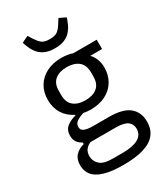

<svg xmlns="http://www.w3.org/2000/svg" viewBox="-231 -839 992 1147"><g transform="rotate(-30 265.5 -265.5)"><path d="M520 57Q520 110 492 144.5Q464 179 408.5 195.5Q353 212 270 212Q190 212 139.5 197Q89 182 66 153.5Q43 125 43 85Q43 43 65 19Q87 -5 125 -15V-26Q103 -37 91 -54.5Q79 -72 79 -98Q79 -137 104 -157.5Q129 -178 168 -188V-192Q122 -214 96.5 -255Q71 -296 71 -350Q71 -403 95 -443Q119 -483 163 -505.5Q207 -528 265 -528Q286 -528 306 -525Q326 -522 343 -516H504V-452H424V-450Q438 -437 449.5 -410.5Q461 -384 461 -350Q461 -298 437 -257.5Q413 -217 369 -194.5Q325 -172 266 -172Q253 -172 240 -173.5Q227 -175 216 -177Q191 -170 169.5 -156.5Q148 -143 148 -119Q148 -96 170 -88Q192 -80 227 -80H337Q433 -80 476.5 -43.5Q520 -7 520 57ZM266 -236Q317 -236 347 -260.5Q377 -285 377 -336V-364Q377 -415 347 -439.5Q317 -464 266 -464Q215 -464 185 -439.5Q155 -415 155 -364V-336Q155 -285 185 -260.5Q215 -236 266 -236ZM445 63Q445 32 421.5 13.5Q398 -5 338 -5H166Q141 6 129.5 23.5Q118 41 118 65Q118 99 143.5 123Q169 147 230 147H304Q371 147 408 126Q445 105 445 63ZM264 -596Q224 -596 197.5 -607.5Q171 -619 154.5 -638Q138 -657 128.5 -678.5Q119 -700 112 -721L157 -743L178 -710Q192 -688 209 -673.5Q226 -659 264 -659Q302 -659 319.5 -673.5Q337 -688 350 -710L371 -743L416 -721Q409 -700 399.5 -678.5Q390 -657 373.5 -638Q357 -619 330.5 -607.5Q304 -596 264 -596Z"/></g></svg>

Font: IBM Plex Sans
Style: Regular
Weight: 400
Designer: Mike Abbink, Paul van der Laan, Pieter van Rosmalen
Foundry: Bold Monday
Version: Version 3.201